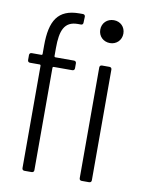

<svg xmlns="http://www.w3.org/2000/svg" viewBox="-81 -767 637 826"><g transform="rotate(10 237.5 -354.0)"><path d="M73 -545V-508C73 -506 71 -504 69 -504H26C20 -504 16 -500 16 -494V-472C16 -466 20 -462 26 -462H69C71 -462 73 -460 73 -458V-10C73 -4 77 0 83 0H115C121 0 125 -4 125 -10V-458C125 -460 127 -462 129 -462H211C217 -462 221 -466 221 -472V-494C221 -500 217 -504 211 -504H129C127 -504 125 -506 125 -508V-544C125 -620 141 -662 200 -662H213C219 -662 223 -665 223 -672L224 -698C224 -704 220 -708 214 -708H199C105 -708 73 -654 73 -545ZM350 -705C321 -705 299 -684 299 -655C299 -626 321 -605 350 -605C378 -605 400 -626 400 -655C400 -684 379 -705 350 -705ZM333 0H366C372 0 376 -4 376 -10V-494C376 -500 372 -504 366 -504H333C327 -504 323 -500 323 -494V-10C323 -4 327 0 333 0Z"/></g></svg>

Font: Barlow Condensed Light
Style: Regular
Weight: 300
Width: 3
Designer: Jeremy Tribby
Foundry: Tribby Type
Version: Version 1.422;hotconv 1.0.109;makeotfexe 2.5.65596